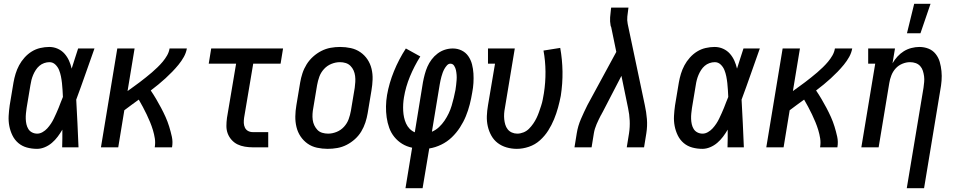

<svg xmlns="http://www.w3.org/2000/svg" viewBox="-20 -775 5040 1010"><path d="M175 8Q147 8 121.5 1Q96 -6 76.5 -22.5Q57 -39 45.5 -62.5Q34 -86 29 -112Q24 -138 25.5 -165.5Q27 -193 31 -221L51 -341Q55 -364 62 -387Q69 -410 80.5 -431.5Q92 -453 109 -472Q126 -491 147 -504Q168 -517 192 -522.5Q216 -528 239 -528Q263 -528 284 -518.5Q305 -509 319.5 -492.5Q334 -476 343 -456Q352 -436 357 -414Q366 -441 374 -467.5Q382 -494 391 -520H477Q453 -453 429.5 -385.5Q406 -318 381 -251Q385 -188 387.5 -125.5Q390 -63 393 0H307Q308 -23 308 -46.5Q308 -70 308 -93Q297 -74 283.5 -56Q270 -38 253 -23.5Q236 -9 215.5 -0.5Q195 8 175 8ZM176 -72Q190 -72 204 -80Q218 -88 228.5 -99.5Q239 -111 248 -124.5Q257 -138 263.5 -152Q270 -166 276.5 -180Q283 -194 288.5 -208Q294 -222 299.5 -236.5Q305 -251 311 -265Q310 -284 309 -302Q308 -320 306 -338Q304 -356 300.5 -373.5Q297 -391 290.5 -407Q284 -423 271 -435.5Q258 -448 240 -448Q226 -448 212 -443Q198 -438 187 -428.5Q176 -419 168 -406.5Q160 -394 154.5 -381Q149 -368 145.5 -354.5Q142 -341 140 -327L120 -207Q118 -193 116.5 -178.5Q115 -164 115.5 -149.5Q116 -135 119 -121.5Q122 -108 129 -96.5Q136 -85 148.5 -78.5Q161 -72 176 -72Z M511 0 597 -520H688L651 -296Q667 -308 683.5 -319.5Q700 -331 715.5 -343Q731 -355 747.5 -368Q764 -381 779 -394Q794 -407 808.5 -421Q823 -435 836 -450.5Q849 -466 859 -483.5Q869 -501 872 -520H963Q959 -497 947 -475.5Q935 -454 919 -434.5Q903 -415 886 -397.5Q869 -380 850.5 -363Q832 -346 813 -330.5Q794 -315 773 -299Q788 -277 801.5 -254Q815 -231 827.5 -207.5Q840 -184 851 -159.5Q862 -135 870 -109Q878 -83 884 -56Q890 -29 885 0H794Q798 -24 794.5 -46.5Q791 -69 784.5 -90.5Q778 -112 769.5 -132.5Q761 -153 751.5 -173Q742 -193 731.5 -212.5Q721 -232 710 -251Q691 -237 671.5 -223Q652 -209 634 -195L602 0Z M1310 0Q1289 0 1268 -3.5Q1247 -7 1229.5 -15.5Q1212 -24 1198.5 -39Q1185 -54 1178 -72.5Q1171 -91 1171 -112Q1171 -133 1174 -155L1222 -440H1078L1091 -520H1469L1456 -440H1312L1264 -155Q1262 -141 1262.5 -128Q1263 -115 1268.5 -103.5Q1274 -92 1285 -86Q1296 -80 1310 -80H1391V0Z M1704 8Q1675 8 1647.5 2Q1620 -4 1598 -19.5Q1576 -35 1561 -57.5Q1546 -80 1539.5 -107Q1533 -134 1533.5 -163Q1534 -192 1539 -221L1559 -341Q1563 -365 1571 -389.5Q1579 -414 1593 -436.5Q1607 -459 1627 -477Q1647 -495 1670.5 -507Q1694 -519 1719 -523.5Q1744 -528 1769 -528Q1798 -528 1825.5 -522Q1853 -516 1875.5 -500.5Q1898 -485 1913 -462.5Q1928 -440 1934.5 -413Q1941 -386 1940 -357Q1939 -328 1934 -299L1914 -179Q1910 -155 1902 -130.5Q1894 -106 1880.5 -83.5Q1867 -61 1847 -43Q1827 -25 1803.5 -13Q1780 -1 1754.5 3.5Q1729 8 1704 8ZM1706 -72Q1728 -72 1750.5 -81Q1773 -90 1789.5 -108Q1806 -126 1814 -148Q1822 -170 1826 -193L1846 -313Q1848 -328 1849 -344Q1850 -360 1848 -375.5Q1846 -391 1840 -404.5Q1834 -418 1823.5 -428.5Q1813 -439 1798.5 -443.5Q1784 -448 1768 -448Q1746 -448 1723.5 -439Q1701 -430 1684.5 -412Q1668 -394 1660 -372Q1652 -350 1648 -327L1628 -207Q1625 -192 1624 -176Q1623 -160 1625 -144.5Q1627 -129 1633.5 -115.5Q1640 -102 1650 -91.5Q1660 -81 1675 -76.5Q1690 -72 1706 -72Z M2113 215 2148 2Q2119 -4 2095.5 -18.5Q2072 -33 2054.5 -54.5Q2037 -76 2027.5 -102.5Q2018 -129 2014 -157.5Q2010 -186 2010.5 -215.5Q2011 -245 2016 -275Q2027 -338 2052.5 -400.5Q2078 -463 2115 -520L2191 -478Q2159 -427 2136.5 -372.5Q2114 -318 2105 -263Q2102 -245 2101 -227Q2100 -209 2101 -191.5Q2102 -174 2105.5 -157.5Q2109 -141 2116 -125.5Q2123 -110 2134.5 -98Q2146 -86 2162 -79L2205 -343Q2209 -364 2214.5 -384.5Q2220 -405 2228.5 -424.5Q2237 -444 2250.5 -462Q2264 -480 2282 -493.5Q2300 -507 2320.5 -513.5Q2341 -520 2362 -520Q2387 -520 2408.5 -509.5Q2430 -499 2443.5 -479.5Q2457 -460 2463 -436.5Q2469 -413 2470.5 -388.5Q2472 -364 2470.5 -338.5Q2469 -313 2464 -288Q2459 -257 2451 -225.5Q2443 -194 2430.5 -163.5Q2418 -133 2399.5 -104.5Q2381 -76 2356.5 -52.5Q2332 -29 2301 -14Q2270 1 2238 6L2203 215ZM2252 -82Q2273 -91 2289.5 -106.5Q2306 -122 2318.5 -140.5Q2331 -159 2340.5 -179Q2350 -199 2356 -219.5Q2362 -240 2367 -260.5Q2372 -281 2376 -302Q2378 -315 2379.5 -328Q2381 -341 2382 -354.5Q2383 -368 2382 -381Q2381 -394 2378.5 -406Q2376 -418 2369 -429Q2362 -440 2349 -440Q2339 -440 2331 -431Q2323 -422 2317.5 -412Q2312 -402 2308.5 -392Q2305 -382 2302 -371.5Q2299 -361 2297 -351Q2295 -341 2293 -330Z M2699 8Q2671 8 2645 0.5Q2619 -7 2598.5 -22.5Q2578 -38 2565 -61Q2552 -84 2546 -110.5Q2540 -137 2541 -164.5Q2542 -192 2547 -221L2584 -440H2547V-520H2688L2636 -207Q2633 -192 2632 -177Q2631 -162 2632.5 -147.5Q2634 -133 2638 -119.5Q2642 -106 2650.5 -95Q2659 -84 2672.5 -78Q2686 -72 2701 -72Q2717 -72 2733.5 -78.5Q2750 -85 2762.5 -97.5Q2775 -110 2785 -124.5Q2795 -139 2802.5 -154.5Q2810 -170 2815.5 -186Q2821 -202 2826.5 -218.5Q2832 -235 2835 -251Q2838 -267 2841 -284Q2850 -341 2849.5 -398Q2849 -455 2839 -509L2927 -523Q2938 -462 2939 -399Q2940 -336 2930 -271Q2924 -240 2915.5 -209Q2907 -178 2894.5 -147.5Q2882 -117 2864 -88.5Q2846 -60 2820.5 -37Q2795 -14 2762.5 -3Q2730 8 2699 8Z M3002 0 3014 -74Q3020 -112 3036 -149Q3052 -186 3070 -222L3222 -502L3195 -633Q3194 -635 3193 -637Q3192 -639 3192 -641Q3188 -662 3189.5 -684Q3191 -706 3194 -728L3195 -735H3286L3285 -728Q3282 -708 3280 -688Q3278 -668 3282 -649L3372 -222Q3380 -186 3383 -149Q3386 -112 3380 -74L3368 0H3277L3289 -74Q3294 -107 3292.5 -140.5Q3291 -174 3284 -206L3249 -376L3150 -185Q3148 -181 3145.5 -177Q3143 -173 3142 -170L3141 -169Q3129 -146 3118.5 -122Q3108 -98 3104 -74L3092 0Z M3675 8Q3647 8 3621.5 1Q3596 -6 3576.5 -22.5Q3557 -39 3545.5 -62.5Q3534 -86 3529 -112Q3524 -138 3525.5 -165.5Q3527 -193 3531 -221L3551 -341Q3555 -364 3562 -387Q3569 -410 3580.5 -431.5Q3592 -453 3609 -472Q3626 -491 3647 -504Q3668 -517 3692 -522.5Q3716 -528 3739 -528Q3763 -528 3784 -518.5Q3805 -509 3819.5 -492.5Q3834 -476 3843 -456Q3852 -436 3857 -414Q3866 -441 3874 -467.5Q3882 -494 3891 -520H3977Q3953 -453 3929.5 -385.5Q3906 -318 3881 -251Q3885 -188 3887.5 -125.5Q3890 -63 3893 0H3807Q3808 -23 3808 -46.5Q3808 -70 3808 -93Q3797 -74 3783.5 -56Q3770 -38 3753 -23.5Q3736 -9 3715.5 -0.5Q3695 8 3675 8ZM3676 -72Q3690 -72 3704 -80Q3718 -88 3728.5 -99.5Q3739 -111 3748 -124.5Q3757 -138 3763.5 -152Q3770 -166 3776.5 -180Q3783 -194 3788.5 -208Q3794 -222 3799.5 -236.5Q3805 -251 3811 -265Q3810 -284 3809 -302Q3808 -320 3806 -338Q3804 -356 3800.5 -373.5Q3797 -391 3790.5 -407Q3784 -423 3771 -435.5Q3758 -448 3740 -448Q3726 -448 3712 -443Q3698 -438 3687 -428.5Q3676 -419 3668 -406.5Q3660 -394 3654.5 -381Q3649 -368 3645.5 -354.5Q3642 -341 3640 -327L3620 -207Q3618 -193 3616.5 -178.5Q3615 -164 3615.5 -149.5Q3616 -135 3619 -121.5Q3622 -108 3629 -96.5Q3636 -85 3648.5 -78.5Q3661 -72 3676 -72Z M4011 0 4097 -520H4188L4151 -296Q4167 -308 4183.5 -319.5Q4200 -331 4215.5 -343Q4231 -355 4247.5 -368Q4264 -381 4279 -394Q4294 -407 4308.5 -421Q4323 -435 4336 -450.5Q4349 -466 4359 -483.5Q4369 -501 4372 -520H4463Q4459 -497 4447 -475.5Q4435 -454 4419 -434.5Q4403 -415 4386 -397.5Q4369 -380 4350.5 -363Q4332 -346 4313 -330.5Q4294 -315 4273 -299Q4288 -277 4301.5 -254Q4315 -231 4327.5 -207.5Q4340 -184 4351 -159.5Q4362 -135 4370 -109Q4378 -83 4384 -56Q4390 -29 4385 0H4294Q4298 -24 4294.5 -46.5Q4291 -69 4284.5 -90.5Q4278 -112 4269.5 -132.5Q4261 -153 4251.5 -173Q4242 -193 4231.5 -212.5Q4221 -232 4210 -251Q4191 -237 4171.5 -223Q4152 -209 4134 -195L4102 0Z M4750 215 4838 -313Q4840 -328 4841.5 -343.5Q4843 -359 4841 -374Q4839 -389 4834.5 -403Q4830 -417 4820.5 -427.5Q4811 -438 4797 -443Q4783 -448 4767 -448Q4747 -448 4726.5 -439.5Q4706 -431 4691.5 -415Q4677 -399 4669 -378.5Q4661 -358 4658 -338L4602 0H4511L4584 -440H4547V-520H4688L4675 -442Q4686 -461 4701 -477.5Q4716 -494 4734.5 -505.5Q4753 -517 4774.5 -522.5Q4796 -528 4816 -528Q4842 -528 4864.5 -519Q4887 -510 4902 -491Q4917 -472 4923.5 -449Q4930 -426 4932.5 -401Q4935 -376 4933 -350.5Q4931 -325 4926 -299L4841 215ZM4751 -600 4789 -755H4875L4822 -600Z"/></svg>

Font: Iosevka Curly Slab Medium
Style: Italic
Weight: 500
Italic angle: -9°
Monospace: yes
Designer: Belleve Invis
Foundry: Belleve Invis
Version: Version 22.1.2; ttfautohint (v1.8.4)